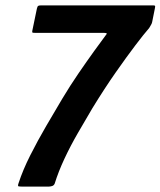

<svg xmlns="http://www.w3.org/2000/svg" viewBox="-20 -693 596 713"><path d="M67 0Q53 0 49 -1Q45 -2 49 -13Q65 -62 92.5 -116.5Q120 -171 151.5 -225Q183 -279 211 -326Q241 -376 271.5 -420.5Q302 -465 329 -502.5Q356 -540 377 -568Q375 -570 372 -570.5Q369 -571 365 -571H110Q102 -571 100.5 -572Q99 -573 100 -579L117 -661Q119 -670 122.5 -671.5Q126 -673 133 -673H549Q554 -673 555.5 -671.5Q557 -670 555 -661L545 -611Q544 -606 541 -601Q538 -596 534 -589Q514 -566 482.5 -524.5Q451 -483 410 -424.5Q369 -366 323 -291Q297 -247 269.5 -199.5Q242 -152 219.5 -104Q197 -56 183 -11Q180 -4 173 -2Q166 0 160 0Z"/></svg>

Font: Glory
Style: Bold Italic
Weight: 700
Italic angle: -12°
Version: Version 1.011